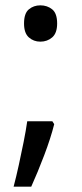

<svg xmlns="http://www.w3.org/2000/svg" viewBox="-20 -570 308 719"><path d="M70 -482Q70 -520 88 -535Q106 -550 131 -550Q157 -550 175.5 -535Q194 -520 194 -482Q194 -446 175.5 -430Q157 -414 131 -414Q106 -414 88 -430Q70 -446 70 -482ZM183 -105Q170 -53 145.5 11.5Q121 76 97 129H31Q41 91 50.5 47.5Q60 4 68.5 -38.5Q77 -81 82 -116H176Z"/></svg>

Font: Noto Sans Pau Cin Hau
Style: Regular
Weight: 400
Designer: Monotype Design Team
Foundry: Monotype Imaging Inc.
Version: Version 2.002; ttfautohint (v1.8.4.7-5d5b)